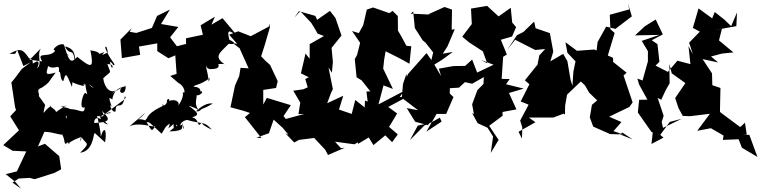

<svg xmlns="http://www.w3.org/2000/svg" viewBox="-59 -830 4687 1183"><path d="M468 -257C453 -264 423 -150 463 -169C462 -116 428 -164 359 -157C360 -115 341 -73 349 -124C343 -117 374 -68 392 -122C405 -154 353 -171 313 -171C383 -184 357 -195 275 -131C317 -144 219 -186 257 -177C209 -153 199 -93 219 -184L179 -240L159 -225C212 -242 147 -272 197 -289C252 -325 237 -323 284 -383C207 -360 231 -385 237 -423C282 -393 310 -449 304 -387C319 -395 307 -339 331 -330C346 -381 347 -387 384 -295C395 -341 360 -321 457 -300C471 -351 464 -339 460 -305C433 -303 488 -329 517 -287C481 -310 449 -362 480 -244C492 -274 465 -203 441 -173L504 -229ZM56 270 123 266 155 274 277 235 318 213 306 132 218 56 175 72 224 -39C193 -5 214 -18 214 -18C276 -17 339 14 319 -9C350 33 327 75 360 46C368 81 392 17 314 95C424 -11 438 47 456 -22C435 -16 432 88 443 15C476 65 500 45 435 111C512 102 516 5 521 -2C524 -17 517 -16 588 47C601 -18 586 -67 562 12C562 -22 547 -83 539 -116C598 -102 576 -128 569 -147C625 -92 621 -78 523 -72C518 -68 518 -148 607 -63C550 -73 552 -153 558 -112C643 -160 635 -128 590 -129C697 -213 729 -223 710 -237C696 -134 653 -220 653 -143C629 -132 609 -204 629 -173C605 -244 617 -226 633 -217C645 -308 732 -292 715 -303C720 -234 658 -255 691 -290C609 -244 604 -231 663 -280C625 -246 584 -287 577 -348C633 -401 624 -367 602 -438C588 -434 650 -439 631 -411C609 -454 621 -458 639 -429C665 -427 618 -456 589 -536C599 -566 608 -484 606 -508C574 -490 560 -485 585 -510C519 -484 590 -507 498 -520C519 -412 510 -404 417 -480C383 -438 433 -525 341 -544C374 -479 390 -541 400 -463C370 -439 358 -480 335 -555C306 -568 266 -528 273 -523C293 -505 339 -489 366 -490C288 -532 262 -526 284 -521C248 -465 160 -519 201 -452C179 -453 102 -467 105 -466C118 -443 156 -499 193 -531C162 -488 214 -422 155 -402C174 -395 196 -472 157 -446C123 -425 165 -459 120 -471C78 -534 62 -532 -2 -498H34L47 -522L85 -423L131 -447L75 -405C54 -377 34 -348 11 -322L34 -169L40 -152L4 -113L58 -27L-39 64L19 99L103 103L45 226L-24 243L35 290L71 333L18 295Z M1040 -319C1080 -301 1089 -241 1064 -265C1080 -249 1053 -190 1025 -161C1064 -193 1029 -225 983 -208C990 -226 968 -222 969 -206C976 -205 953 -164 939 -186C984 -182 872 -162 845 -99C846 -100 814 -76 864 -76C774 -124 770 -57 837 -136L738 -51C790 -79 874 -48 897 -51C874 -19 879 -17 841 -83C846 -94 894 -46 937 -6C971 -62 953 -44 1022 -94C969 -79 997 -69 977 -39C1055 -91 1018 -126 1010 -87C1008 -2 1028 -4 1027 -63C1045 -34 1064 -90 985 -20C1084 -25 1059 -40 1067 -74C1071 1 1083 -57 1061 -61C1038 -40 1056 -107 1138 -91C1127 -120 1096 -85 1083 -94C1196 -60 1196 -88 1246 -31C1158 -72 1199 -76 1182 -72C1152 -37 1174 -98 1124 -107C1162 -119 1176 -127 1104 -178C1117 -177 1206 -140 1149 -144C1218 -212 1256 -187 1254 -193C1179 -148 1193 -170 1170 -146C1118 -201 1182 -252 1132 -251C1162 -220 1226 -283 1153 -265C1185 -251 1186 -296 1134 -295C1144 -313 1163 -298 1234 -349C1221 -309 1235 -320 1212 -411C1209 -449 1206 -403 1239 -404C1299 -405 1297 -423 1271 -465C1218 -410 1294 -445 1325 -434C1252 -483 1300 -507 1350 -560C1439 -550 1317 -606 1356 -578C1338 -646 1345 -658 1416 -594L1312 -718L1244 -678L1265 -727L1177 -674L1191 -616L1087 -594L1089 -476L1098 -503L1102 -563L1031 -545L989 -600L1040 -664L933 -682L988 -771L909 -732L877 -658L781 -627L740 -634L753 -657L683 -586L692 -472L805 -492L797 -543L910 -563V-515L979 -471L1021 -489L1030 -362L1069 -388L990 -362Z M2392 -2 2337 -49H2339L2388 -131L2333 -171L2463 -241L2403 -231L2430 -269L2273 -187L2304 -304L2362 -282L2302 -407L2308 -463L2317 -514C2367 -489 2417 -465 2464 -437L2475 -545L2445 -548C2428 -579 2412 -611 2393 -641L2392 -731L2360 -763L2340 -749L2240 -784L2201 -771L2179 -675L2152 -626L2110 -639L2160 -566L2141 -491L2127 -466L2138 -354L2169 -335L2223 -267L2199 -266L2215 -129L2276 -178L2190 -210L2188 -168L2130 -214L2108 -128L2012 -161L2010 -92L2056 -240L1957 -194L1980 -256L1992 -281L1965 -414L1986 -382L1992 -448L1984 -535L2045 -611L2008 -719L1974 -763L1895 -708L1884 -732L1783 -761L1755 -722L1791 -761L1858 -690L1875 -663L1898 -623L1937 -608L1849 -558V-468L1823 -500L1815 -463L1795 -378L1889 -332L1902 -384L1822 -343L1837 -292L1810 -280L1748 -271L1791 -198L1780 -127L1816 -128L1702 -97L1688 -115L1733 -182L1585 -227L1563 -186V-276L1642 -288L1652 -330L1605 -430L1574 -458L1550 -483L1573 -555L1604 -662L1600 -684L1597 -666L1486 -607L1409 -637L1353 -616L1403 -559L1375 -565L1417 -533L1475 -404L1522 -406L1423 -412L1415 -362L1389 -303L1361 -169L1439 -148L1481 -134L1450 -108L1552 21L1521 18L1598 -9L1627 -93L1682 -43L1719 1L1700 -8L1754 48L1783 32L1877 20L1945 93L1962 125L2066 80L2042 83L2005 43L2124 59L2147 47L2146 57L2213 17L2242 64L2315 4L2357 46Z M2674 -283 2687 -285 2769 -290 2806 -324 2850 -314 2922 -355 2920 -313 2882 -274 2850 -187 2861 -127 2850 -133 2884 -71 2945 -43 2979 11 2965 112 3013 32 2955 -55 3038 -117 3037 -140 3123 -156 3077 -257 3168 -284 3059 -311 3081 -343 3032 -344 3041 -480 3064 -494 3027 -585 3096 -605 3121 -663 3097 -691 3088 -782 3013 -729 2942 -794 2843 -777 2848 -682 2789 -604 2831 -569 2916 -514 2943 -440 2905 -461 2982 -431 2881 -383 2850 -463 2807 -424 2735 -423 2645 -407 2659 -361 2617 -432 2664 -461 2731 -510 2669 -499 2698 -544 2743 -650 2724 -647 2726 -771 2680 -787 2580 -742 2595 -740 2471 -746 2487 -759 2497 -657 2545 -582 2563 -567 2610 -507 2599 -460 2569 -503 2455 -374 2448 -357 2445 -374 2424 -313 2417 -227 2517 -151 2447 -164 2499 -80 2577 -59 2588 -72 2515 -56 2467 33 2555 -56 2603 -78 2651 -105 2662 -81 2568 -19 2631 -128H2690L2735 -232L2712 -254L2713 -289L2676 -324Z M3782 -1 3721 -22 3770 -78 3694 -111 3819 -171 3839 -199 3783 -365 3802 -382 3719 -448 3718 -474 3686 -488 3728 -627 3702 -650 3698 -739 3818 -772 3810 -810 3834 -729 3733 -652 3676 -666 3623 -571 3617 -519 3603 -525 3496 -517 3425 -570 3437 -505 3487 -452 3474 -389 3468 -302 3457 -336 3437 -453 3411 -498 3332 -452 3350 -512 3329 -626 3241 -656 3232 -697 3166 -633 3126 -613 3066 -522 3115 -585 3239 -522 3300 -528 3264 -489 3253 -432 3175 -335 3203 -311 3149 -205 3198 -185 3146 -87 3159 -45 3157 24 3136 -18 3240 -77 3199 -106H3351L3414 -130L3422 -124L3423 -179L3435 -247L3525 -333C3556 -294 3588 -257 3617 -216L3604 -265L3537 -327L3494 -353L3546 -303L3571 -259L3646 -187L3670 -138L3644 -231L3588 -184L3587 -177L3575 -107L3596 -50L3700 -4L3759 -2L3776 -13L3839 29L3751 -6Z M4542 -1 4531 -74 4502 -47 4382 -136 4377 -142 4380 -288 4330 -305 4328 -378 4270 -466 4366 -445 4322 -482 4390 -500 4460 -507 4371 -581 4389 -652 4341 -644 4478 -669 4482 -753 4446 -669 4403 -710 4345 -756 4329 -717 4245 -778 4210 -658 4253 -635 4187 -567 4210 -496 4183 -546 4195 -435 4115 -456 4056 -387 3980 -426 4004 -449 3992 -558 3957 -582 4025 -618 3981 -710 3914 -668 3854 -612 4004 -615 3895 -578 3933 -515V-452L3900 -334L3868 -346L3879 -309L3930 -216L3879 -215L3871 -137L3955 -17L3963 -14L3955 57L4029 18L4009 1L4068 -79L4141 -98L4026 -42L4018 -78L4030 -117L3993 -227L4015 -215L4042 -273L4067 -317L4065 -437L4080 -378L4164 -318L4101 -226L4122 -163L4148 -116L4192 -114L4315 -129L4237 -24L4321 -40L4399 5L4395 32L4492 28L4512 80L4608 137L4558 1L4514 0Z"/></svg>

Font: Hussar Lance
Style: ExBd
Weight: 700
Foundry: Cannot Into Space Fonts, PlusOne Fonts
Version: Version 2.270